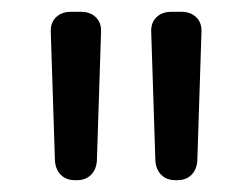

<svg xmlns="http://www.w3.org/2000/svg" viewBox="-20 -787 427 325"><path d="M73 -515 66 -732Q65 -748 74.5 -757.5Q84 -767 100 -767H117Q133 -767 142.5 -757.5Q152 -748 151 -732L144 -515Q143 -500 134 -491Q125 -482 110 -482H107Q92 -482 83 -491Q74 -500 73 -515ZM243 -515 236 -732Q235 -748 244.5 -757.5Q254 -767 270 -767H287Q303 -767 312.5 -757.5Q322 -748 321 -732L314 -515Q313 -500 304 -491Q295 -482 280 -482H277Q262 -482 253 -491Q244 -500 243 -515Z"/></svg>

Font: Higure Gothic Medium
Style: Regular
Weight: 500
Designer: Yoshimichi Ohira
Foundry: Positype
Version: Version 1.000